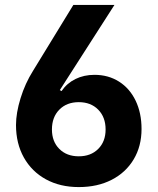

<svg xmlns="http://www.w3.org/2000/svg" viewBox="-20 -750 640 780"><path d="M45 -242Q45 -291 63.5 -351Q82 -411 114 -462L278 -730H445L223 -384L230 -380Q252 -412 286.5 -429Q321 -446 364 -446Q420 -446 463.5 -418.5Q507 -391 531 -341Q555 -291 555 -226Q555 -156 523 -102.5Q491 -49 433.5 -19.5Q376 10 300 10Q224 10 166.5 -21.5Q109 -53 77 -110Q45 -167 45 -242ZM409 -224Q409 -274 379 -304.5Q349 -335 300 -335Q251 -335 221 -304.5Q191 -274 191 -224Q191 -175 221 -145Q251 -115 300 -115Q349 -115 379 -145Q409 -175 409 -224Z"/></svg>

Font: JetBrains Mono Extra Bold
Style: Regular
Weight: 800
Monospace: yes
Designer: Philipp Nurullin, Konstantin Bulenkov
Foundry: JetBrains
Version: 2.002